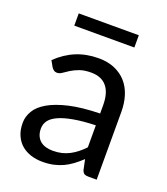

<svg xmlns="http://www.w3.org/2000/svg" viewBox="-127 -764 752 862"><g transform="rotate(20 248.5 -333.0)"><path d="M345 -228V-123C335 -112.3 324.8 -102.8 314.2 -94.5C303.8 -86.2 292.8 -79 281.2 -73C269.8 -67 257.5 -62.4 244.5 -59.2C231.5 -56.1 217.2 -54.5 201.5 -54.5C189.8 -54.5 178.9 -55.9 168.8 -58.8C158.6 -61.6 149.8 -66.1 142.2 -72.2C134.8 -78.4 128.8 -86.3 124.5 -96C120.2 -105.7 118 -117.2 118 -130.5C118 -144.5 122.1 -157.2 130.2 -168.5C138.4 -179.8 151.6 -189.7 169.8 -198C187.9 -206.3 211.4 -213.1 240.2 -218.2C269.1 -223.4 304 -226.7 345 -228ZM57.5 -435 73.5 -406.5C76.5 -401.8 80.2 -397.9 84.5 -394.8C88.8 -391.6 94 -390 100 -390C107.7 -390 115.4 -392.8 123.2 -398.2C131.1 -403.8 140.4 -409.9 151.2 -416.8C162.1 -423.6 174.9 -429.8 189.8 -435.2C204.6 -440.8 223 -443.5 245 -443.5C277.7 -443.5 302.5 -433.4 319.5 -413.2C336.5 -393.1 345 -363.3 345 -324V-284.5C287.3 -283.2 238.7 -277.9 199 -268.8C159.3 -259.6 127.2 -247.8 102.5 -233.5C77.8 -219.2 60 -202.8 49 -184.2C38 -165.8 32.5 -146.5 32.5 -126.5C32.5 -103.5 36.2 -83.6 43.8 -66.8C51.2 -49.9 61.4 -36 74.2 -25C87.1 -14 102.2 -5.8 119.5 -0.2C136.8 5.2 155.3 8 175 8C194.3 8 211.9 6.2 227.8 2.8C243.6 -0.8 258.5 -5.8 272.5 -12.2C286.5 -18.8 299.8 -26.8 312.5 -36.2C325.2 -45.8 338.2 -56.7 351.5 -69L361.5 -21C364.2 -12.7 367.8 -7.1 372.5 -4.2C377.2 -1.4 383.8 0 392.5 0H432V-324C432 -352.3 428.2 -378.3 420.5 -402C412.8 -425.7 401.5 -445.8 386.5 -462.5C371.5 -479.2 353 -492.2 331 -501.5C309 -510.8 283.8 -515.5 255.5 -515.5C216.2 -515.5 180.3 -508.8 148 -495.5C115.7 -482.2 85.5 -462 57.5 -435ZM101 -674V-615.5H388V-674Z"/></g></svg>

Font: LatoLatin
Style: Regular
Weight: 400
Designer: Lukasz Dziedzic with Adam Twardoch and Botio Nikoltchev
Foundry: tyPoland Lukasz Dziedzic
Version: Version 2.015; 2015-08-06; http://www.latofonts.com/